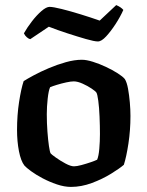

<svg xmlns="http://www.w3.org/2000/svg" viewBox="-20 -735 580 755"><path d="M259 0Q233 0 203.5 -10Q174 -20 147.5 -34Q121 -48 102 -62Q83 -76 76 -84Q62 -102 54.5 -140.5Q47 -179 47 -224Q47 -282 55 -334Q63 -386 73 -416Q87 -425 113 -439Q139 -453 172 -467Q205 -481 239 -490.5Q273 -500 302 -500Q320 -500 345.5 -492Q371 -484 396.5 -472Q422 -460 442.5 -447Q463 -434 471 -424Q479 -411 483.5 -386Q488 -361 490.5 -332.5Q493 -304 493 -279Q493 -223 485 -170.5Q477 -118 467 -87Q451 -73 417 -52Q383 -31 341.5 -15.5Q300 0 259 0ZM271 -81Q282 -81 300.5 -86Q319 -91 336.5 -97Q354 -103 362 -107Q368 -121 370.5 -150Q373 -179 373 -208Q373 -240 371.5 -276Q370 -312 366.5 -338.5Q363 -365 359 -371Q356 -376 340.5 -386.5Q325 -397 305 -406Q285 -415 270 -415Q259 -415 240.5 -411Q222 -407 204 -401.5Q186 -396 177 -392Q171 -379 167.5 -347Q164 -315 164 -286Q164 -251 166.5 -217.5Q169 -184 172.5 -160.5Q176 -137 179 -132Q182 -128 199.5 -115.5Q217 -103 237.5 -92Q258 -81 271 -81ZM365 -572Q351 -572 318 -581.5Q285 -591 245 -604Q205 -617 172 -630L99 -581Q93 -582 85.5 -588.5Q78 -595 74 -604Q87 -627 105.5 -651Q124 -675 143 -691.5Q162 -708 175 -708Q189 -708 223 -699.5Q257 -691 297.5 -678.5Q338 -666 372 -654L437 -715Q456 -707 465 -696Q453 -669 434.5 -640.5Q416 -612 397.5 -592Q379 -572 365 -572Z"/></svg>

Font: Texturina SemiBold
Style: Regular
Weight: 600
Designer: Guillermo Torres Carreño
Foundry: Omnibus-Type
Version: Version 1.002; ttfautohint (v1.8.3)